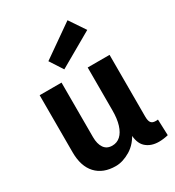

<svg xmlns="http://www.w3.org/2000/svg" viewBox="-208 -988 1023 1125"><g transform="rotate(-30 303.5 -425.5)"><path d="M413 -114H426Q395 -48 343.5 -17Q292 14 244 14Q159 14 111.5 -37Q64 -88 64 -183V-569H212V-200Q212 -154 230.5 -127Q249 -100 286 -100Q318 -100 341 -121Q364 -142 376.5 -182Q389 -222 389 -279V-569H537V-151Q537 -123 546 -110.5Q555 -98 577 -98Q581 -98 585 -98Q589 -98 593 -99L597 9Q581 13 564.5 15Q548 17 534 17Q480 17 446.5 -13.5Q413 -44 413 -114ZM265 -628 208 -716 425 -868 497 -761Z"/></g></svg>

Font: Yaldevi ExtraLight
Style: Regular
Weight: 200
Designer: Sol Matas, Rajitha Manaperi, Kosala Senevirathne
Foundry: Mooniak
Version: Version 1.100